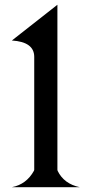

<svg xmlns="http://www.w3.org/2000/svg" viewBox="-20 -777 380 797"><path d="M29.3 0Q89.8 -11.7 121.1 -68.4L122.1 -72.3V-536.6V-541Q122.1 -603 29.3 -608.9L218.3 -757.3V-72.3L219.2 -67.9Q245.6 -13.7 311 0Z"/></svg>

Font: Modern Antiqua
Style: Regular
Weight: 500
Version: Version 1.0